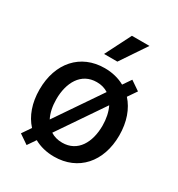

<svg xmlns="http://www.w3.org/2000/svg" viewBox="-190 -905 982 1060"><g transform="rotate(30 301.0 -375.5)"><path d="M138.5 31.6 173.7 -19.9C209.9 0.4 252.8 11.4 301.1 11.4C454.9 11.4 555.4 -101.2 555.4 -269.9C555.4 -355.5 529.8 -426.5 484.7 -476.2L523.1 -532.3L463.8 -572.8L428.3 -521C392 -541.2 349.1 -552.2 301.1 -552.2C147.4 -552.2 46.9 -439.6 46.9 -269.9C46.9 -185 72.4 -114 117.5 -65L79.2 -8.9ZM154.1 -270.2C154.1 -374.6 201 -463.4 301.5 -463.4C330.6 -463.4 354.8 -456 375 -442.8L178.6 -154.5C161.9 -186.8 154.1 -227.3 154.1 -270.2ZM227.3 -98.4 423.7 -386.7C440 -354 448.2 -313.6 448.2 -270.2C448.2 -165.5 401.3 -77.8 301.5 -77.8C272.4 -77.8 247.5 -85.2 227.3 -98.4ZM257.5 -617.9H342.3L452.4 -781.6H340.6Z"/></g></svg>

Font: Margiela Sans Medium
Style: Regular
Weight: 500
Designer: Stefan Endress, Andreas Faust
Version: Version 1.100;FEAKit 1.0